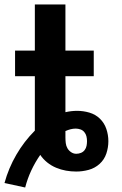

<svg xmlns="http://www.w3.org/2000/svg" viewBox="-23 -755 543 854"><path d="M89 79 -3 59Q15 -7 49.5 -66.5Q84 -126 132 -174Q132 -175 132 -175Q132 -175 132 -175V-416H44V-530H132V-735H268V-530H394V-416H268V-256Q281 -259 294 -260.5Q307 -262 320 -262Q348 -262 375 -254Q402 -246 421.5 -227Q441 -208 450 -181.5Q459 -155 459 -127Q459 -99 450 -72Q441 -45 420 -26Q399 -7 371.5 0.5Q344 8 316 8Q293 8 270.5 4Q248 0 226.5 -9Q205 -18 187 -32.5Q169 -47 156 -66Q133 -33 116 3.5Q99 40 89 79ZM316 -71Q327 -71 337 -75Q347 -79 353.5 -87.5Q360 -96 362 -106.5Q364 -117 364 -127Q364 -138 361.5 -148.5Q359 -159 352 -167.5Q345 -176 334.5 -179.5Q324 -183 314 -183Q302 -183 290.5 -180Q279 -177 268 -172Q268 -165 268 -157.5Q268 -150 268 -143Q268 -131 269.5 -118.5Q271 -106 277 -95.5Q283 -85 293.5 -78Q304 -71 316 -71Z"/></svg>

Font: Iosevka Slab Heavy
Style: Regular
Weight: 900
Monospace: yes
Designer: Belleve Invis
Foundry: Belleve Invis
Version: Version 11.1.0; ttfautohint (v1.8.3)